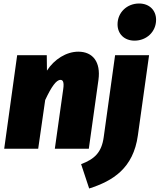

<svg xmlns="http://www.w3.org/2000/svg" viewBox="-20 -849 911 1096"><path d="M748 -617C817 -617 871 -668 871 -736C871 -790 833 -829 774 -829C705 -829 651 -778 651 -710C651 -656 689 -617 748 -617ZM427 -554C359 -554 290 -511 248 -446L247 -534H78L4 0H198L238 -278C273 -353 301 -393 325 -393C338 -393 347 -383 341 -341L293 0H487L542 -393C556 -495 510 -554 427 -554ZM489 227C624 184 741 112 767 -76L831 -534H637L572 -66C560 21 520 59 443 88Z"/></svg>

Font: Fira Sans Heavy
Style: Italic
Weight: 900
Italic angle: -8°
Designer: bBox Type GmbH & Carrois Corporate GbR & Edenspiekermann AG
Foundry: bBox Type GmbH & Carrois Corporate GbR & Edenspiekermann AG
Version: Version 4.301;PS 004.301;hotconv 1.0.88;makeotf.lib2.5.64775